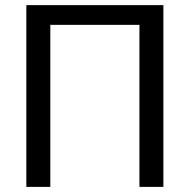

<svg xmlns="http://www.w3.org/2000/svg" viewBox="-20 -731 742 751"><path d="M83 0H176.8V-633.8H525.4V0H619.1V-710.9H83Z"/></svg>

Font: Roboto Flex
Style: wght 400 wdth 100 opsz 14.0 GRAD 0.00 slnt 0.00 XTRA 468 XOPQ 96 YOPQ 79 YTLC 514 YTUC 712 YTAS 750 YTDE -203.00 YTFI 738
Weight: 400
Designer: Berlow after Robertson
Foundry: Google
Version: Version 3.100